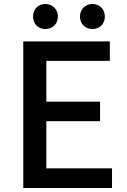

<svg xmlns="http://www.w3.org/2000/svg" viewBox="-20 -945 640 965"><path d="M97 0H543V-99H213V-336H483V-434H213V-639H532V-737H97ZM207 -799C244 -799 271 -825 271 -862C271 -898 244 -925 207 -925C172 -925 146 -898 146 -862C146 -825 172 -799 207 -799ZM445 -799C481 -799 507 -825 507 -862C507 -898 481 -925 445 -925C408 -925 382 -898 382 -862C382 -825 408 -799 445 -799Z"/></svg>

Font: Noto Sans TC Medium
Style: Regular
Weight: 500
Designer: Ryoko NISHIZUKA 西塚涼子 (kana, bopomofo & ideographs); Paul D. Hunt (Latin, Greek & Cyrillic); Sandoll Communications 산돌커뮤니
Foundry: Adobe
Version: Version 2.004;hotconv 1.0.118;makeotfexe 2.5.65603